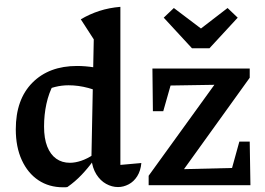

<svg xmlns="http://www.w3.org/2000/svg" viewBox="-20 -786 1124 815"><path d="M248 9Q188 9 143 -21Q98 -51 72.5 -106.5Q47 -162 47 -237Q47 -364 117.5 -435Q188 -506 307 -506Q342 -506 380 -500Q418 -494 458 -481L442 -378Q354 -424 271 -424Q242 -424 214 -417Q186 -410 159 -397L207 -428Q187 -391 177 -345Q167 -299 167 -249Q167 -198 180.5 -164Q194 -130 218.5 -112.5Q243 -95 277 -95Q299 -95 324.5 -103.5Q350 -112 377 -130V-105Q354 -73 326.5 -44Q299 -15 266 8Q262 9 257.5 9Q253 9 248 9ZM481 8Q455 8 430.5 -5.5Q406 -19 389 -46Q372 -73 368 -112L378 -619L323 -704Q360 -726 401.5 -739.5Q443 -753 491 -757V-86L580 -94Q577 -61 562.5 -38Q548 -15 526 -3.5Q504 8 481 8ZM420 -765 419 -766H420ZM611 0V-40L890 -426L704 -423L673 -314H629L627 -495H1040V-456L761 -68L965 -73L996 -185H1040L1043 0ZM795 -581 675 -711 718 -752 833 -665 946 -752 989 -711 869 -581Z"/></svg>

Font: Piazzolla Thin
Style: Bold
Weight: 700
Version: Version 2.005